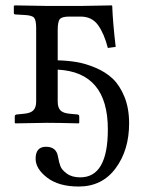

<svg xmlns="http://www.w3.org/2000/svg" viewBox="-20 -451 551 705"><path d="M112.8 -78.1V-348.1Q112.8 -377 105 -386Q97.2 -395 68.8 -396L37.1 -397.9Q31.2 -397.9 30.8 -402.8V-429.2L34.2 -431.2Q122.1 -429.2 153.8 -429.2H277.8L390.1 -431.2L392.1 -429.2Q394 -371.1 404.8 -278.8L376 -274.9Q362.8 -326.7 340.3 -358.4Q317.9 -390.1 275.9 -390.1H233.9Q208 -390.1 200 -381.1Q191.9 -372.1 191.9 -340.8V-229.5Q229 -228.5 261.2 -223.1Q293.5 -217.8 330.3 -202.4Q367.2 -187 393.3 -162.6Q419.4 -138.2 436.8 -95.9Q454.1 -53.7 454.1 2Q454.1 100.1 404.5 167Q355 233.9 269 233.9Q195.8 233.9 153.3 201.4Q110.8 168.9 110.8 131.8Q110.8 87.9 148.9 87.9Q187 87.9 192.9 124Q196.8 146 201.9 159.4Q207 172.9 225.6 186.5Q244.1 200.2 274.9 200.2Q376 200.2 376 23.9Q376 -186 191.9 -195.3V-78.1Q191.9 -56.2 201.9 -45.7Q211.9 -35.2 237.8 -33.2L263.2 -30.8Q271 -30.8 271 -22.9V0L269 2Q193.8 0 151.9 0L36.1 2L34.2 0V-22.9Q34.2 -30.8 43 -30.8L66.9 -33.2Q91.8 -35.2 102.3 -45.7Q112.8 -56.2 112.8 -78.1Z"/></svg>

Font: Linux Libertine Capitals
Style: Small Caps
Weight: 400
Designer: Philipp H. Poll
Foundry: Philipp H. Poll
Version: Version 5.1.3